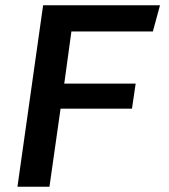

<svg xmlns="http://www.w3.org/2000/svg" viewBox="-20 -706 640 726"><path d="M46 0 143 -686H585L558 -587H250L223 -390H493L479 -295H209L167 0Z"/></svg>

Font: Chivo Mono Medium
Style: Italic
Weight: 500
Italic angle: -8.05°
Monospace: yes
Designer: Hector Gatti
Foundry: Omnibus-Type
Version: Version 1.008